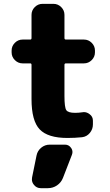

<svg xmlns="http://www.w3.org/2000/svg" viewBox="-20 -735 577 1008"><path d="M171.9 81.1Q176.8 56.6 196.3 40.5Q215.8 24.4 241.2 24.4H321.3Q341.8 24.4 353.5 42Q360.4 51.8 360.4 63.5Q360.4 70.3 357.4 78.1L310.5 199.2Q300.8 223.6 279.3 238.3Q257.8 252.9 231.4 252.9H194.3Q171.9 252.9 158.2 235.4Q147.5 222.7 147.5 207Q147.5 202.1 148.4 196.3ZM318.4 -535.2Q318.4 -527.3 326.2 -527.3H420.9Q444.3 -527.3 461.4 -510.3Q478.5 -493.2 478.5 -469.7V-460Q478.5 -436.5 461.4 -419.4Q444.3 -402.3 420.9 -402.3H326.2Q318.4 -402.3 318.4 -394.5V-231.4Q318.4 -170.9 328.1 -156.7Q337.9 -142.6 374 -142.6Q392.6 -142.6 412.1 -145.5Q416 -146.5 419.9 -146.5Q436.5 -146.5 450.2 -135.7Q467.8 -123 467.8 -101.6V-82Q467.8 -56.6 451.7 -37.1Q435.5 -17.6 411.1 -14.6Q374 -10.7 334 -10.7Q231.4 -10.7 188.5 -55.7Q145.5 -100.6 145.5 -214.8V-394.5Q145.5 -402.3 138.7 -402.3H98.6Q75.2 -402.3 58.1 -419.4Q41 -436.5 41 -460V-469.7Q41 -493.2 58.1 -510.3Q75.2 -527.3 98.6 -527.3H138.7Q145.5 -527.3 145.5 -535.2V-657.2Q145.5 -680.7 162.6 -697.8Q179.7 -714.8 203.1 -714.8H260.7Q284.2 -714.8 301.3 -697.8Q318.4 -680.7 318.4 -657.2Z"/></svg>

Font: Gen Jyuu Gothic Heavy
Style: Bold
Weight: 900
Designer: [Source Han Sans]
Ryoko NISHIZUKA  (kana & ideographs); Paul D. Hunt (Latin, Greek & Cyrillic); Wenlong ZHANG  (bopomofo
Version: Version 1.002.20150607